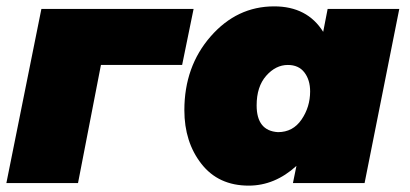

<svg xmlns="http://www.w3.org/2000/svg" viewBox="-22 -575 1289 603"><path d="M108 -547H586L550 -371H295L223 0H-2Z M759 8Q664 8 610.5 -60.5Q557 -129 557 -229Q557 -366 639.5 -460.5Q722 -555 839 -555Q943 -555 993 -475L1007 -547H1232L1123 0H898L909 -54Q841 8 759 8ZM851 -160Q898 -160 925 -199.5Q952 -239 952 -288Q952 -324 934 -347.5Q916 -371 882 -371Q844 -371 814 -337Q784 -303 784 -244Q784 -164 851 -160Z"/></svg>

Font: Argentum Sans Black
Style: Italic
Weight: 900
Italic angle: -11°
Designer: Julieta Ulanovsky (font), Cristiano Sobral (main changes and remaster)
Foundry: Julieta Ulanovsky (font), Cristiano Sobral (main changes and remaster)
Version: Version 2.007;June 15, 2022;FontCreator 14.0.0.2814 64-bit; 